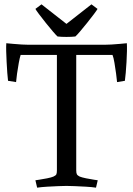

<svg xmlns="http://www.w3.org/2000/svg" viewBox="-20 -856 613 884"><path d="M286 0Q273 0 248.5 1Q224 2 198 3.5Q172 5 151 8L143 -26Q143 -26 160 -28.5Q177 -31 197 -35Q217 -39 226 -43Q237 -48 239.5 -53.5Q242 -59 242 -72V-603H75Q71 -591 66.5 -566.5Q62 -542 58.5 -517Q55 -492 54 -478L17 -484Q15 -498 13.5 -521Q12 -544 10.5 -570.5Q9 -597 8.5 -620Q8 -643 9 -657Q21 -656 41 -654Q61 -652 80.5 -651Q100 -650 110 -650H463Q474 -650 493 -651Q512 -652 532 -654Q552 -656 564 -657Q565 -643 564.5 -620Q564 -597 562.5 -570.5Q561 -544 559 -521Q557 -498 555 -484L519 -478Q518 -492 514.5 -517Q511 -542 507 -566.5Q503 -591 498 -603H331V-72Q331 -59 334 -53.5Q337 -48 347 -43Q357 -39 376.5 -35Q396 -31 413 -28.5Q430 -26 430 -26L422 8Q402 5 375 3.5Q348 2 324 1Q300 0 286 0ZM327 -688Q311 -686 286 -686Q261 -686 245 -688Q239 -693 224 -710.5Q209 -728 191 -750.5Q173 -773 159.5 -791Q146 -809 143 -815L171 -836L286 -746L401 -836L429 -815Q426 -809 412.5 -791Q399 -773 381 -750.5Q363 -728 348 -710.5Q333 -693 327 -688Z"/></svg>

Font: Buenard
Style: Regular
Weight: 400
Version: Version 2.000